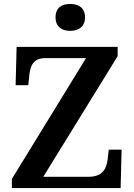

<svg xmlns="http://www.w3.org/2000/svg" viewBox="-20 -951 678 971"><path d="M335 -795C376 -795 410 -815 410 -863C410 -913 376 -931 335 -931C293 -931 261 -913 261 -863C261 -815 293 -795 335 -795ZM40 0H590L595 -194H530L525 -150C520 -102 502 -57 429 -57H199L575 -667V-714H64L59 -520H123L128 -569C133 -620 149 -657 210 -657H415L40 -46Z"/></svg>

Font: Noto Serif Georgian SemiBold
Style: Regular
Weight: 600
Designer: Monotype Design Team, Akaki Razmadze
Foundry: Google LLC
Version: Version 2.003